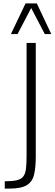

<svg xmlns="http://www.w3.org/2000/svg" viewBox="-20 -1062 321 1127"><path d="M8 45V2Q53 2 78.5 -4Q104 -10 116.5 -26Q129 -42 132.5 -72Q136 -102 136 -150V-810H190V-144Q190 -79 180 -37Q170 5 137 25Q104 45 36 45ZM44 -862 130 -1042H196L281 -862H243L163 -1015L83 -862Z"/></svg>

Font: Oswald ExtraLight
Style: Regular
Weight: 250
Designer: Vernon Adams
Foundry: Vernon Adams
Version: Version 4.103;gftools[0.9.33.dev8+g029e19f]